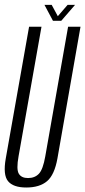

<svg xmlns="http://www.w3.org/2000/svg" viewBox="-31 -788 361 812"><path d="M80 5Q136.5 5 168 -21.8Q199.5 -48.5 212 -118.5L309.5 -675H257L160.5 -127Q151 -72 133.8 -53.5Q116.5 -35 87.5 -35Q59.5 -35 48.5 -53.5Q37.5 -72 47.5 -127L144.5 -675H92L-6.5 -118.5Q-19 -48.5 3 -21.8Q25 5 80 5ZM193 -700H228L286.5 -767.5H255L213.5 -719.5L187.5 -767.5H157Z"/></svg>

Font: Anybody ExtraCondensed Light
Style: Italic
Weight: 300
Width: 2
Italic angle: -10°
Version: Version 1.113;gftools[0.9.25]